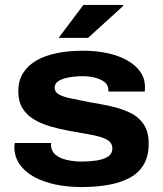

<svg xmlns="http://www.w3.org/2000/svg" viewBox="-20 -744 660 776"><path d="M309 12Q252 12 203 1.5Q154 -9 117 -29.5Q80 -50 59 -80.5Q38 -111 38 -151Q38 -155 38.5 -159Q39 -163 40 -166H187Q187 -165 186.5 -162Q186 -159 186 -157Q187 -133 204.5 -118.5Q222 -104 250.5 -97.5Q279 -91 311 -91Q340 -91 368.5 -95Q397 -99 415.5 -110.5Q434 -122 434 -144Q434 -168 411.5 -180Q389 -192 350 -199Q311 -206 261 -215Q221 -222 183.5 -233Q146 -244 117 -261.5Q88 -279 71 -306.5Q54 -334 54 -375Q54 -418 73.5 -449Q93 -480 128 -500Q163 -520 211 -529.5Q259 -539 316 -539Q368 -539 413 -529.5Q458 -520 492.5 -501Q527 -482 546.5 -454.5Q566 -427 566 -391Q566 -386 565.5 -381Q565 -376 565 -374H418V-380Q418 -399 404 -411Q390 -423 366.5 -429.5Q343 -436 313 -436Q297 -436 277.5 -434Q258 -432 240.5 -427Q223 -422 212 -413Q201 -404 201 -390Q201 -371 220.5 -361Q240 -351 272.5 -345Q305 -339 342 -331Q386 -324 428.5 -314.5Q471 -305 505.5 -288.5Q540 -272 560.5 -242Q581 -212 581 -163Q581 -114 561.5 -80Q542 -46 505.5 -26Q469 -6 419 3Q369 12 309 12ZM217 -591 317 -724H477L478 -720L336 -591Z"/></svg>

Font: Archivo SemiExpanded
Style: Bold
Weight: 700
Width: 6
Designer: Hector Gatti
Foundry: Omnibus-Type
Version: Version 2.001